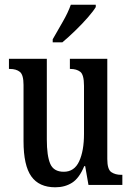

<svg xmlns="http://www.w3.org/2000/svg" viewBox="-20 -786 561 816"><path d="M215 10Q146 10 113 -36.5Q80 -83 80 -186V-425Q80 -468 64.5 -480.5Q49 -493 22 -493H18V-536H179V-193Q179 -124 193.5 -90Q208 -56 251 -56Q296 -56 316.5 -100.5Q337 -145 337 -217V-421Q337 -469 321 -481Q305 -493 280 -493H277V-536H436V-110Q436 -66 453 -54.5Q470 -43 495 -43H500V0H356L342 -80H338Q317 -29 286.5 -9.5Q256 10 215 10ZM204 -619Q225 -656 247 -694Q269 -732 281 -766H387V-756Q377 -739 353 -711.5Q329 -684 299.5 -655.5Q270 -627 245 -606H204Z"/></svg>

Font: Noto Serif Hebrew ExtraCondensed Medium
Style: Regular
Weight: 500
Width: 2
Designer: Monotype Design Team
Foundry: Monotype Imaging Inc.
Version: Version 2.004; ttfautohint (v1.8.4.7-5d5b)